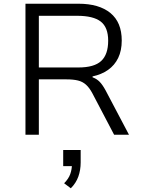

<svg xmlns="http://www.w3.org/2000/svg" viewBox="-20 -725 774 1033"><path d="M117 0V-705H402Q513 -705 574 -655Q635 -605 635 -507Q635 -453 616 -413.5Q597 -374 561.5 -349Q526 -324 478 -314V-309L483 -307Q501 -300 516 -285Q531 -270 548 -239L674 0H594L477 -223Q461 -253 442.5 -269.5Q424 -286 399 -292Q374 -298 338 -298H189V0ZM189 -362H402Q487 -362 524.5 -397Q562 -432 562 -506Q562 -578 522 -609Q482 -640 395 -640H189ZM361 288 325 261Q349 237 358 211.5Q367 186 367 159L379 169H320V82H414V149Q414 190 401.5 225Q389 260 361 288Z"/></svg>

Font: Nunito Sans 6pt Light
Style: Regular
Weight: 300
Version: Version 3.101;gftools[0.9.27]